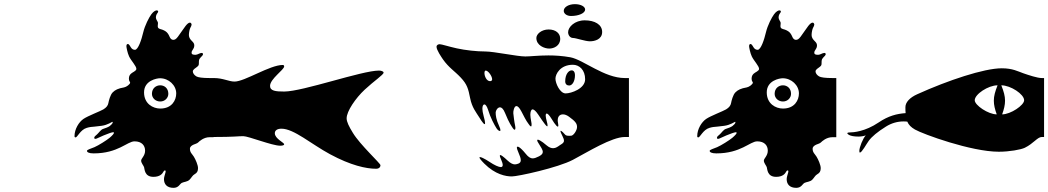

<svg xmlns="http://www.w3.org/2000/svg" viewBox="-20 -818 5050 925"><path d="M816 87C841 87 846 68 856 63C866 58 883 58 893 48C903 38 907 27 918 21C929 15 934 7 934 -8C934 -23 922 -50 914 -63C906 -76 895 -83 895 -101C895 -112 904 -117 912 -121C920 -125 929 -126 935 -132C940 -137 961 -157 990 -157H1009V-442H990C956 -442 934 -445 926 -450C916 -456 909 -465 909 -474C909 -483 922 -490 927 -494C935 -500 938 -503 938 -511C938 -519 938 -529 941 -534C944 -539 951 -546 954 -549C957 -552 958 -555 958 -557C958 -561 955 -563 952 -563C942 -563 932 -554 922 -554C912 -554 903 -555 903 -564C903 -570 906 -575 909 -579C912 -583 916 -590 916 -599C916 -608 912 -613 905 -620C898 -627 890 -636 890 -649C890 -662 894 -679 897 -684C900 -689 903 -696 903 -699C903 -702 901 -709 895 -709C889 -709 882 -703 874 -693C868 -686 850 -658 837 -641C828 -629 822 -626 814 -626C806 -626 800 -634 798 -639C796 -644 791 -655 784 -662C777 -669 765 -675 752 -678C740 -681 740 -688 740 -693C740 -696 741 -701 741 -705C741 -707 741 -710 740 -712C737 -719 731 -725 731 -735C731 -745 738 -755 739 -756C740 -757 742 -759 742 -762C742 -765 740 -768 735 -768C730 -768 720 -764 709 -749C698 -734 678 -696 670 -662C662 -628 646 -578 630 -578C621 -578 615 -583 611 -589C607 -595 602 -606 596 -606C590 -606 589 -600 589 -595C589 -590 594 -563 602 -546C612 -525 637 -500 637 -486C637 -476 618 -470 611 -463C606 -458 601 -452 601 -439C601 -426 607 -424 607 -420C607 -412 589 -399 578 -397C549 -392 535 -385 523 -373C511 -361 504 -332 502 -321C500 -310 493 -300 478 -291C463 -282 404 -260 382 -245C360 -230 339 -196 339 -162C339 -158 341 -156 344 -156C353 -156 367 -193 398 -202C411 -206 422 -207 436 -208C446 -209 456 -210 470 -212C499 -216 519 -231 521 -231C523 -231 523 -231 523 -228C523 -223 514 -215 509 -211C504 -207 488 -200 477 -197C466 -194 456 -178 448 -171C440 -164 434 -160 434 -154C434 -151 436 -149 439 -149C442 -149 445 -150 449 -152C463 -159 496 -173 509 -177C516 -179 522 -181 525 -181C528 -181 529 -180 529 -178C529 -174 521 -165 508 -154C495 -143 454 -117 435 -109C416 -101 399 -97 399 -91C399 -85 408 -79 431 -79C549 -79 593 -137 628 -137C663 -137 679 -117 679 -92C679 -67 660 -55 660 -44C660 -33 671 -21 674 -13C677 -5 675 34 719 34C751 34 762 19 767 10C770 4 773 3 775 3C778 3 779 7 777 14C774 25 770 36 770 45C770 70 785 87 816 87ZM674 -373C674 -430 735 -441 751 -441C793 -441 829 -407 829 -368C829 -335 808 -295 752 -295C717 -295 674 -318 674 -373ZM712 -366C712 -346 729 -329 752 -329C775 -329 791 -347 791 -366C791 -393 772 -407 752 -407C732 -407 712 -393 712 -366Z M1792 -5C1807 -5 1813 -14 1813 -22C1813 -31 1715 -120 1680 -178C1661 -209 1650 -231 1650 -248C1650 -282 1693 -345 1737 -386C1782 -428 1828 -458 1828 -468C1828 -474 1817 -478 1806 -478C1723 -478 1439 -377 1349 -377C1308 -377 1281 -380 1281 -404C1281 -438 1349 -482 1349 -498C1349 -502 1347 -505 1342 -505C1280 -505 1159 -425 1110 -425C1082 -425 1055 -442 1010 -442H990V-158H1010C1107 -158 1127 -162 1152 -162C1177 -162 1291 -116 1330 -116C1343 -116 1349 -119 1349 -123C1349 -131 1304 -150 1304 -176C1304 -190 1316 -198 1336 -198C1396 -198 1479 -124 1570 -75C1670 -21 1744 -5 1792 -5Z M2446 32C2475 32 2668 -10 2740 -48C2812 -86 2927 -158 2990 -158H3010V-442H2990C2891 -442 2791 -530 2728 -542C2689 -549 2654 -551 2622 -551C2574 -551 2535 -546 2511 -546C2471 -546 2360 -570 2318 -570C2276 -570 2222 -576 2181 -585C2140 -594 2108 -605 2098 -605C2090 -605 2083 -600 2083 -593C2083 -577 2106 -544 2114 -532C2143 -491 2169 -477 2200 -444C2231 -411 2236 -390 2245 -345C2254 -300 2273 -278 2290 -251C2302 -231 2317 -210 2317 -225C2317 -231 2315 -241 2310 -259C2306 -274 2304 -286 2304 -294C2304 -308 2308 -315 2314 -315C2319 -315 2326 -306 2331 -290C2343 -250 2362 -216 2372 -200C2377 -192 2384 -187 2388 -187C2390 -187 2391 -188 2391 -191C2391 -195 2389 -201 2385 -210C2370 -243 2368 -262 2368 -276C2368 -285 2377 -301 2389 -301C2396 -301 2405 -294 2413 -274C2434 -222 2445 -210 2451 -200C2454 -196 2457 -193 2459 -193C2461 -193 2463 -195 2463 -201C2463 -203 2463 -207 2462 -211C2457 -234 2455 -256 2453 -272C2452 -282 2457 -307 2468 -307C2474 -307 2482 -300 2492 -281C2520 -226 2520 -231 2525 -223C2528 -219 2534 -209 2538 -209C2540 -209 2541 -211 2541 -216C2541 -220 2541 -226 2539 -234C2537 -245 2535 -256 2535 -265C2535 -280 2539 -291 2546 -291C2552 -291 2561 -284 2573 -266C2601 -224 2618 -200 2618 -213C2618 -217 2617 -224 2614 -234C2611 -246 2609 -255 2609 -261C2609 -268 2611 -271 2614 -271C2619 -271 2627 -262 2637 -246C2655 -216 2670 -198 2670 -214C2670 -217 2669 -222 2668 -228C2667 -232 2667 -236 2667 -239C2667 -257 2677 -267 2692 -267C2700 -267 2710 -264 2721 -256C2753 -233 2760 -222 2760 -206C2760 -190 2743 -164 2731 -164C2719 -164 2709 -162 2702 -170C2698 -175 2686 -188 2681 -188C2681 -188 2680 -187 2680 -186C2680 -183 2683 -176 2690 -162C2695 -152 2697 -146 2697 -140C2697 -130 2689 -126 2678 -119C2668 -112 2658 -104 2645 -104C2636 -104 2626 -107 2613 -118C2589 -139 2568 -151 2568 -142C2568 -139 2570 -134 2575 -127C2586 -109 2595 -97 2595 -86C2595 -78 2590 -72 2577 -65C2565 -59 2555 -55 2547 -55C2534 -55 2524 -63 2512 -78C2485 -111 2470 -118 2470 -106C2470 -102 2473 -95 2477 -85C2485 -67 2489 -55 2489 -46C2489 -38 2485 -33 2478 -30C2472 -28 2467 -26 2461 -26C2451 -26 2440 -31 2426 -44C2408 -61 2388 -78 2388 -68C2388 -65 2389 -61 2392 -55C2399 -39 2402 -29 2402 -23C2402 -16 2398 -13 2393 -13C2383 -13 2362 -22 2337 -39C2319 -51 2290 -67 2290 -59C2290 -56 2296 -47 2313 -30C2366 23 2417 32 2446 32ZM2314 -466C2314 -473 2316 -478 2320 -478C2332 -478 2351 -451 2351 -436C2351 -431 2348 -427 2341 -427C2324 -427 2314 -451 2314 -466ZM2564 -635C2564 -599 2603 -584 2626 -584C2649 -584 2679 -598 2679 -631C2679 -658 2657 -676 2623 -676C2589 -676 2564 -654 2564 -635ZM2656 -439C2656 -461 2679 -506 2740 -506C2771 -506 2799 -481 2799 -436C2799 -391 2732 -368 2705 -368C2678 -368 2656 -416 2656 -439ZM2696 -766C2696 -752 2711 -741 2731 -741C2769 -741 2799 -755 2799 -772C2799 -787 2777 -798 2750 -798C2720 -798 2696 -784 2696 -766ZM2703 -426C2703 -413 2711 -406 2722 -406C2738 -406 2750 -428 2750 -455C2750 -472 2743 -479 2734 -479C2720 -479 2703 -461 2703 -426ZM2717 -663C2717 -648 2727 -635 2741 -635C2755 -635 2799 -619 2822 -619C2845 -619 2881 -628 2881 -664C2881 -700 2845 -720 2797 -720C2749 -720 2717 -688 2717 -663Z M3816 87C3841 87 3846 68 3856 63C3866 58 3883 58 3893 48C3903 38 3907 27 3918 21C3929 15 3934 7 3934 -8C3934 -23 3922 -50 3914 -63C3906 -76 3895 -83 3895 -101C3895 -112 3904 -117 3912 -121C3920 -125 3929 -126 3935 -132C3940 -137 3961 -157 3990 -157H4009V-442H3990C3956 -442 3934 -445 3926 -450C3916 -456 3909 -465 3909 -474C3909 -483 3922 -490 3927 -494C3935 -500 3938 -503 3938 -511C3938 -519 3938 -529 3941 -534C3944 -539 3951 -546 3954 -549C3957 -552 3958 -555 3958 -557C3958 -561 3955 -563 3952 -563C3942 -563 3932 -554 3922 -554C3912 -554 3903 -555 3903 -564C3903 -570 3906 -575 3909 -579C3912 -583 3916 -590 3916 -599C3916 -608 3912 -613 3905 -620C3898 -627 3890 -636 3890 -649C3890 -662 3894 -679 3897 -684C3900 -689 3903 -696 3903 -699C3903 -702 3901 -709 3895 -709C3889 -709 3882 -703 3874 -693C3868 -686 3850 -658 3837 -641C3828 -629 3822 -626 3814 -626C3806 -626 3800 -634 3798 -639C3796 -644 3791 -655 3784 -662C3777 -669 3765 -675 3752 -678C3740 -681 3740 -688 3740 -693C3740 -696 3741 -701 3741 -705C3741 -707 3741 -710 3740 -712C3737 -719 3731 -725 3731 -735C3731 -745 3738 -755 3739 -756C3740 -757 3742 -759 3742 -762C3742 -765 3740 -768 3735 -768C3730 -768 3720 -764 3709 -749C3698 -734 3678 -696 3670 -662C3662 -628 3646 -578 3630 -578C3621 -578 3615 -583 3611 -589C3607 -595 3602 -606 3596 -606C3590 -606 3589 -600 3589 -595C3589 -590 3594 -563 3602 -546C3612 -525 3637 -500 3637 -486C3637 -476 3618 -470 3611 -463C3606 -458 3601 -452 3601 -439C3601 -426 3607 -424 3607 -420C3607 -412 3589 -399 3578 -397C3549 -392 3535 -385 3523 -373C3511 -361 3504 -332 3502 -321C3500 -310 3493 -300 3478 -291C3463 -282 3404 -260 3382 -245C3360 -230 3339 -196 3339 -162C3339 -158 3341 -156 3344 -156C3353 -156 3367 -193 3398 -202C3411 -206 3422 -207 3436 -208C3446 -209 3456 -210 3470 -212C3499 -216 3519 -231 3521 -231C3523 -231 3523 -231 3523 -228C3523 -223 3514 -215 3509 -211C3504 -207 3488 -200 3477 -197C3466 -194 3456 -178 3448 -171C3440 -164 3434 -160 3434 -154C3434 -151 3436 -149 3439 -149C3442 -149 3445 -150 3449 -152C3463 -159 3496 -173 3509 -177C3516 -179 3522 -181 3525 -181C3528 -181 3529 -180 3529 -178C3529 -174 3521 -165 3508 -154C3495 -143 3454 -117 3435 -109C3416 -101 3399 -97 3399 -91C3399 -85 3408 -79 3431 -79C3549 -79 3593 -137 3628 -137C3663 -137 3679 -117 3679 -92C3679 -67 3660 -55 3660 -44C3660 -33 3671 -21 3674 -13C3677 -5 3675 34 3719 34C3751 34 3762 19 3767 10C3770 4 3773 3 3775 3C3778 3 3779 7 3777 14C3774 25 3770 36 3770 45C3770 70 3785 87 3816 87ZM3674 -373C3674 -430 3735 -441 3751 -441C3793 -441 3829 -407 3829 -368C3829 -335 3808 -295 3752 -295C3717 -295 3674 -318 3674 -373ZM3712 -366C3712 -346 3729 -329 3752 -329C3775 -329 3791 -347 3791 -366C3791 -393 3772 -407 3752 -407C3732 -407 3712 -393 3712 -366Z M4792 -87C4843 -87 4898 -97 4917 -106C4960 -127 4978 -158 4999 -158H5010V-442H4999C4978 -442 4936 -456 4910 -465C4884 -474 4859 -489 4806 -489C4721 -489 4547 -431 4399 -364C4363 -348 4342 -325 4342 -302C4342 -291 4342 -281 4343 -273C4301 -270 4260 -260 4213 -228C4148 -184 4091 -180 4074 -180C4066 -180 4062 -178 4062 -176C4062 -174 4066 -171 4070 -168C4079 -163 4096 -160 4115 -160C4128 -160 4141 -162 4151 -166C4137 -151 4120 -108 4120 -91C4120 -85 4121 -83 4123 -83C4132 -83 4154 -124 4165 -139C4180 -160 4208 -183 4248 -208C4275 -225 4304 -233 4333 -233C4338 -233 4344 -233 4351 -232C4358 -216 4369 -205 4388 -194C4426 -172 4659 -87 4792 -87ZM4676 -335C4676 -364 4741 -407 4786 -407C4774 -377 4768 -355 4768 -333C4768 -312 4773 -292 4782 -267C4741 -267 4676 -311 4676 -335ZM4804 -407C4849 -407 4914 -364 4914 -335C4914 -311 4849 -267 4808 -267C4817 -292 4822 -312 4822 -333C4822 -355 4816 -377 4804 -407Z"/></svg>

Font: Teranoptia Furiae
Style: Regular
Weight: 400
Designer: Ariel Martín Pérez
Foundry: Tunera Type Foundry
Version: Version 1.001;FEAKit 1.0